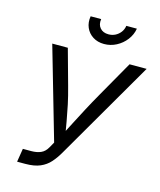

<svg xmlns="http://www.w3.org/2000/svg" viewBox="-135 -1038 946 1134"><g transform="rotate(15 338.0 -471.0)"><path d="M79.1 0 92.3 -82H143.1Q177.2 -82 201.9 -92.8Q226.6 -103.5 242.2 -131.8L261.2 -165.5L99.1 -727.5H194.3L254.4 -510.3Q270.5 -452.6 281 -403.1Q291.5 -353.5 299.6 -307.1Q307.6 -260.7 315.9 -212.4H290Q315.4 -261.2 339.1 -307.4Q362.8 -353.5 388.9 -402.8Q415 -452.1 448.2 -510.3L571.8 -727.5H676.3L323.7 -120.1Q303.7 -85.4 279.5 -58.1Q255.4 -30.8 219.7 -15.4Q184.1 0 127.9 0ZM394.5 -804.2Q355 -804.2 325.9 -822.8Q296.9 -841.3 283.4 -872.6Q270 -903.8 276.4 -941.9H340.8Q335.4 -908.2 353.5 -887.2Q371.6 -866.2 405.3 -866.2Q427.7 -866.2 446.5 -875.7Q465.3 -885.3 478.3 -902.3Q491.2 -919.4 494.6 -941.9H559.1Q552.7 -903.8 528.6 -872.3Q504.4 -840.8 469.2 -822.5Q434.1 -804.2 394.5 -804.2Z"/></g></svg>

Font: Inter 16pt
Style: Italic
Weight: 400
Italic angle: -9.3988°
Version: Version 4.001;git-66647c0bb